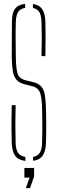

<svg xmlns="http://www.w3.org/2000/svg" viewBox="-20 -824 296 988"><path d="M110.5 4Q75 0 58.5 -22Q42 -44 40.5 -88Q39.5 -127 39.2 -156Q39 -185 39.2 -214.2Q39.5 -243.5 40.5 -283H60.5Q59 -234.5 59 -185.8Q59 -137 60.5 -88Q61.5 -54.5 73 -37.5Q84.5 -20.5 110.5 -16.5ZM150.5 3.5V-16.5Q174.5 -21 185 -38.2Q195.5 -55.5 196.5 -88Q197.5 -122.5 197.8 -147.8Q198 -173 197.5 -199.8Q197 -226.5 196.5 -266Q196 -312.5 187.5 -342.2Q179 -372 147.5 -380L111.5 -389Q80.5 -396.5 65.8 -412.5Q51 -428.5 46.2 -456.8Q41.5 -485 40.5 -529Q40 -567.5 40.8 -617.5Q41.5 -667.5 41.5 -713Q41.5 -757 57.2 -778.5Q73 -800 109.5 -804V-783.5Q84.5 -779.5 73.5 -762.5Q62.5 -745.5 61.5 -712Q60 -666.5 60.5 -620.8Q61 -575 61.5 -529Q62.5 -470.5 70.5 -445Q78.5 -419.5 111.5 -411L148.5 -402Q178.5 -395 192.5 -378.5Q206.5 -362 211 -334.2Q215.5 -306.5 216.5 -266Q217.5 -224.5 217.8 -198.2Q218 -172 217.8 -147.8Q217.5 -123.5 216.5 -88Q215 -44.5 199.2 -22.5Q183.5 -0.5 150.5 3.5ZM193.5 -535Q195 -579.5 195 -623.8Q195 -668 193.5 -712Q192.5 -744.5 182.5 -761.5Q172.5 -778.5 149.5 -783V-803.5Q182 -799 197 -777.2Q212 -755.5 213.5 -712Q214.5 -681.5 214.5 -635.8Q214.5 -590 213.5 -535ZM112.5 144 132.5 90H105.5V40H155.5V84L134.5 144Z"/></svg>

Font: Big Shoulders Stencil Thin
Style: Regular
Weight: 100
Designer: Patric King
Foundry: XO Type Co
Version: Version 2.001